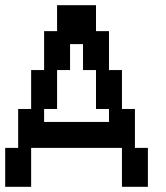

<svg xmlns="http://www.w3.org/2000/svg" viewBox="-20 -720 640 740"><path d="M200 -300V-450H250V-550H300V-450H350V-300H400V-250H150V-300ZM100 -150H450V0H550V-150H500V-300H450V-450H400V-600H350V-700H200V-600H150V-450H100V-300H50V-150H0V0H100Z"/></svg>

Font: Analogue OS
Style: Regular
Weight: 400
Designer: AbFarid
Version: Version 1.000